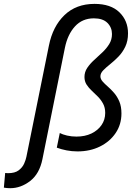

<svg xmlns="http://www.w3.org/2000/svg" viewBox="-128 -780 715 999"><path d="M-74.7 199.2Q-82.5 199.2 -91.6 198.5Q-100.6 197.8 -107.9 196.3L-101.1 120.1Q-93.8 120.6 -91.1 120.8Q-88.4 121.1 -86.4 121.1Q-50.3 121.1 -30.8 106.2Q-11.2 91.3 -2.4 71.3Q6.3 51.3 9.3 36.1L126.5 -543Q146.5 -642.6 207.3 -701.2Q268.1 -759.8 363.8 -759.8Q448.2 -759.8 493.2 -716.1Q538.1 -672.4 538.1 -606.4Q538.1 -566.4 523.7 -536.6Q509.3 -506.8 487.8 -484.9Q466.3 -462.9 444.8 -445.8Q423.3 -428.7 408.9 -413.8Q394.5 -398.9 394.5 -382.8Q394.5 -369.1 405.5 -356.4Q416.5 -343.8 432.9 -329.6Q449.2 -315.4 465.6 -296.6Q481.9 -277.8 492.9 -252Q503.9 -226.1 503.9 -189.9Q503.9 -132.3 473.6 -87.6Q443.4 -43 391.8 -17.6Q340.3 7.8 275.4 7.8Q245.6 7.8 218.3 2.4Q190.9 -2.9 167.5 -11.7L183.1 -87.9Q197.8 -80.1 220.9 -74.7Q244.1 -69.3 269.5 -69.3Q314 -69.3 347.7 -85.4Q381.3 -101.6 400.4 -129.4Q419.4 -157.2 419.4 -192.4Q419.4 -220.2 408.4 -240.5Q397.5 -260.7 381.6 -276.9Q365.7 -293 349.6 -307.9Q333.5 -322.8 322.5 -339.8Q311.5 -356.9 311.5 -379.4Q311.5 -405.3 325.9 -426.8Q340.3 -448.2 361.8 -467.8Q383.3 -487.3 404.5 -507.3Q425.8 -527.3 440.2 -550.5Q454.6 -573.7 454.6 -603Q454.6 -637.2 430.9 -660.9Q407.2 -684.6 360.4 -684.6Q300.3 -684.6 262 -642.6Q223.6 -600.6 209.5 -530.3L92.8 47.9Q77.6 124 29.1 161.6Q-19.5 199.2 -74.7 199.2Z"/></svg>

Font: Reddit Sans
Style: Italic
Weight: 400
Italic angle: -11.25°
Designer: Stephen Hutchings
Version: Version 1.013